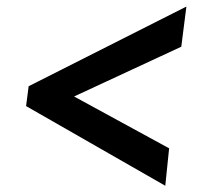

<svg xmlns="http://www.w3.org/2000/svg" viewBox="-20 -622 653 600"><path d="M69.5 -352.5 562.5 -601.5 546.5 -476 211.5 -320.5 508.5 -158.5 496.5 -41.5 61.5 -290.5Z"/></svg>

Font: Merriweather Black
Style: Italic
Weight: 900
Italic angle: -7.8°
Designer: Eben Sorkin
Foundry: Eben Sorkin
Version: Version 2.200;gftools[0.9.31]